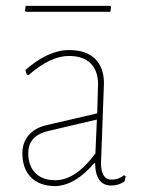

<svg xmlns="http://www.w3.org/2000/svg" viewBox="-20 -627 482 652"><path d="M354 -607 357 -604 355 -587H68L65 -590L67 -607ZM215 -457Q272 -457 302.5 -427.5Q333 -398 333 -344Q333 -332 328 -209Q323 -86 323 -73Q323 -17 359 -17Q383 -17 401 -32L407 -29L403 -11Q383 3 358 3Q304 3 303 -73H300Q236 2 169 5Q115 5 85.5 -24.5Q56 -54 56 -107Q56 -143 77.5 -168Q99 -193 138 -202L310 -242L313 -340Q313 -387 287.5 -412Q262 -437 214 -437Q151 -437 77 -372L71 -374L66 -389Q143 -457 215 -457ZM309 -221 143 -182Q76 -166 76 -107Q76 -64 100 -39.5Q124 -15 168 -15Q237 -15 304 -106Z"/></svg>

Font: Alegreya Sans SC Thin
Style: Regular
Weight: 100
Designer: Juan Pablo del Peral
Foundry: Huerta Tipografica
Version: Version 2.007